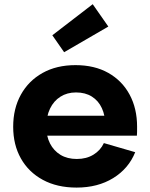

<svg xmlns="http://www.w3.org/2000/svg" viewBox="-20 -868 701 900"><path d="M339 11.3Q247.4 11.3 180.7 -25Q114 -61.2 77.9 -125.3Q41.8 -189.4 41.8 -273.8Q41.8 -359 77.8 -424.1Q113.9 -489.3 179.5 -526Q245 -562.7 333.8 -562.7Q423.2 -562.7 487.8 -526.2Q552.4 -489.7 587.5 -424.6Q622.6 -359.6 622.6 -273.7Q622.6 -259.7 622.5 -249.6Q622.4 -239.5 621.7 -232.2H471.6Q472.8 -243 473.2 -254.5Q473.5 -266.1 473.5 -280.6Q473.5 -326.6 457.4 -361.2Q441.4 -395.9 410.6 -415.3Q379.8 -434.7 336.3 -434.7Q294.6 -434.7 263.2 -414.7Q231.7 -394.8 214.4 -358.6Q197 -322.4 197 -273.8Q197 -229.6 214.4 -195.5Q231.8 -161.5 263.6 -142.1Q295.5 -122.8 340.2 -122.8Q385.3 -122.8 418.2 -143.1Q451.2 -163.3 466.9 -197.3L613.8 -154.6Q582.9 -77.7 510.6 -33.2Q438.4 11.3 339 11.3ZM138.3 -232.2V-325.4H531.9L548.6 -232.2ZM414.6 -848.3 487.8 -743.5 280.6 -623.3 225.3 -702.7Z"/></svg>

Font: Hepta Slab ExtraLight
Style: Regular
Weight: 200
Designer: Michael LaGattuta
Foundry: Michael LaGattuta
Version: Version 1.100